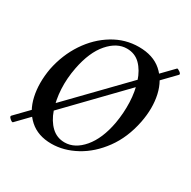

<svg xmlns="http://www.w3.org/2000/svg" viewBox="-107 -502 619 621"><g transform="rotate(30 202.5 -191.5)"><path d="M13 16Q10 18 2 11Q-6 4 -2 0L386 -400Q388 -402 396.5 -396Q405 -390 402 -386ZM155 14Q105 14 73.5 -14Q42 -42 31.5 -89Q21 -136 31 -193Q43 -252 74 -298.5Q105 -345 149.5 -372Q194 -399 245 -399Q298 -399 330 -371Q362 -343 372.5 -296Q383 -249 372 -193Q359 -128 325 -81.5Q291 -35 246 -10.5Q201 14 155 14ZM190 -11Q228 -11 259 -47.5Q290 -84 302 -149Q309 -189 307.5 -228.5Q306 -268 295 -301.5Q284 -335 264 -355Q244 -375 214 -375Q177 -375 145.5 -339Q114 -303 101 -236Q93 -195 95 -155.5Q97 -116 108.5 -83Q120 -50 140.5 -30.5Q161 -11 190 -11Z"/></g></svg>

Font: Cormorant Light Medium
Style: Italic
Weight: 500
Italic angle: -10°
Version: Version 4.000